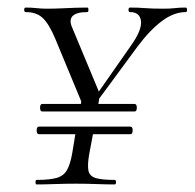

<svg xmlns="http://www.w3.org/2000/svg" viewBox="-20 -488 515 508"><path d="M221 -198 213 -205 327 -368Q356 -409 353 -432.5Q350 -456 324 -456Q320 -456 320 -462Q320 -468 324 -468Q346 -468 364 -466.5Q382 -465 412 -465Q431 -465 443 -466.5Q455 -468 471 -468Q475 -468 475 -462Q475 -456 471 -456Q440 -456 408 -432Q376 -408 344 -365ZM77 0Q74 0 74 -6Q74 -12 77 -12Q112 -12 130.5 -17.5Q149 -23 157.5 -38.5Q166 -54 171 -82L182 -149H229L216 -80Q211 -51 214 -36.5Q217 -22 233 -17Q249 -12 283 -12Q287 -12 287 -6Q287 0 283 0Q261 0 235.5 -1Q210 -2 180 -2Q152 -2 124.5 -1Q97 0 77 0ZM83 -133Q77 -133 77 -143Q77 -153 83 -153H325Q331 -153 331 -143Q331 -133 325 -133ZM92 -193Q86 -193 86 -203Q86 -213 92 -213H336Q342 -213 342 -203Q342 -193 336 -193ZM193 -205 196 -228 244 -237 239 -205ZM204 -198 126 -386Q110 -424 93.5 -440Q77 -456 48 -456Q44 -456 44 -462Q44 -468 48 -468Q62 -468 76.5 -466.5Q91 -465 103 -465Q125 -465 144.5 -466Q164 -467 181 -467.5Q198 -468 211 -468Q214 -468 214 -462Q214 -456 211 -456Q182 -456 172 -445.5Q162 -435 171 -415L246 -235Z"/></svg>

Font: Cormorant Garamond Light
Style: Italic
Weight: 300
Italic angle: -10°
Designer: Christian Thalmann (Catharsis Fonts)
Foundry: Catharsis Fonts
Version: Version 4.001